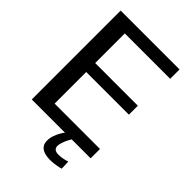

<svg xmlns="http://www.w3.org/2000/svg" viewBox="-244 -772 1031 1031"><g transform="rotate(45 271.0 -257.0)"><path d="M41 0H488V-71H143.5V-311H467.5V-379H143.5V-604H488V-675H41ZM337 160.5Q354.5 160.5 371.2 158.5Q388 156.5 400.5 153.8Q413 151 417.5 149L415.5 97Q410.5 99 399.8 102Q389 105 376.2 106.8Q363.5 108.5 351.5 108.5Q332.5 108.5 323.5 100.8Q314.5 93 314.5 79Q314.5 67 319.8 51.5Q325 36 332 21.8Q339 7.5 344 0H293Q286.5 8 277.5 23.5Q268.5 39 261.8 58.2Q255 77.5 255 98Q255 121.5 266.5 135.2Q278 149 296.8 154.8Q315.5 160.5 337 160.5Z"/></g></svg>

Font: Anybody UltraCondensed Thin
Style: Regular
Weight: 400
Version: Version 1.111